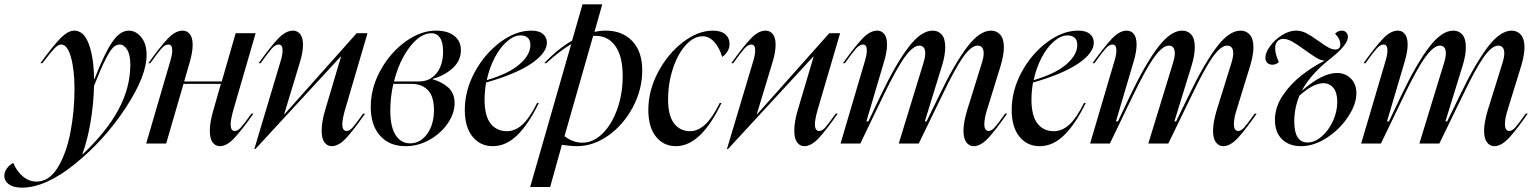

<svg xmlns="http://www.w3.org/2000/svg" viewBox="-191 -661 7065 884"><path d="M-130 89Q-115 126 -86.5 150.5Q-58 175 -23 175Q35 175 74.5 111Q114 47 133 -51Q152 -149 152 -251Q152 -340 135.5 -398Q119 -456 91 -456Q77 -456 60.5 -439Q44 -422 4 -370H-5Q56 -454 89.5 -487Q123 -520 151 -520Q195 -520 218 -458Q241 -396 242 -297H244Q289 -413 325 -466.5Q361 -520 402 -520Q434 -520 459 -490Q484 -460 484 -408Q484 -311 387 -163.5Q290 -16 154.5 93.5Q19 203 -90 203Q-128 203 -149.5 188Q-171 173 -171 148Q-171 130 -159.5 114.5Q-148 99 -130 89ZM190 49Q300 -55 354.5 -156.5Q409 -258 409 -363Q409 -409 394.5 -432.5Q380 -456 360 -456Q344 -456 330 -442.5Q316 -429 295 -388Q274 -347 242 -266Q240 -183 226 -99.5Q212 -16 188 49Z M602 -429Q602 -456 584 -456Q569 -456 552 -437Q535 -418 501 -370H492Q544 -443 580 -481.5Q616 -520 650 -520Q670 -520 683 -504Q696 -488 696 -455Q696 -422 683 -376L657 -286H830L894 -508H986L884 -157Q871 -111 871 -88Q871 -58 890 -58Q904 -58 918.5 -74.5Q933 -91 967 -138H976Q927 -68 890.5 -28Q854 12 822 12Q801 12 788 -5Q775 -22 775 -59Q775 -98 792 -156L826 -275H654L574 0H482L594 -383Q602 -410 602 -429Z M1158 -520Q1178 -520 1191 -504Q1204 -488 1204 -455Q1204 -421 1190 -375L1117 -134H1118L1451 -508H1501L1398 -157Q1385 -112 1385 -89Q1385 -58 1405 -58Q1419 -58 1433.5 -75Q1448 -92 1481 -138H1490Q1440 -66 1404.5 -27Q1369 12 1336 12Q1316 12 1303 -5.5Q1290 -23 1290 -59Q1290 -101 1306 -154L1379 -400H1377L985 25H980L1102 -383Q1110 -410 1110 -429Q1110 -456 1092 -456Q1077 -456 1060 -437Q1043 -418 1009 -370H1000Q1052 -443 1088 -481.5Q1124 -520 1158 -520Z M1816 -520Q1870 -520 1900.5 -496Q1931 -472 1931 -430Q1931 -381 1892.5 -346.5Q1854 -312 1801 -298V-296Q1844 -284 1873 -258Q1902 -232 1902 -186Q1902 -139 1870.5 -93Q1839 -47 1787 -17.5Q1735 12 1676 12Q1602 12 1559 -36Q1516 -84 1516 -169Q1516 -256 1561 -337.5Q1606 -419 1676 -469.5Q1746 -520 1816 -520ZM1697 -1Q1744 -1 1775.5 -44Q1807 -87 1807 -155Q1807 -217 1779 -246Q1751 -275 1703 -275H1620Q1606 -214 1606 -152Q1606 -77 1630.5 -39Q1655 -1 1697 -1ZM1739 -286Q1788 -286 1818.5 -323.5Q1849 -361 1849 -424Q1849 -467 1834.5 -487.5Q1820 -508 1796 -508Q1744 -508 1695.5 -444.5Q1647 -381 1623 -286Z M2255 -520Q2291 -520 2309 -504.5Q2327 -489 2327 -465Q2327 -417 2255.5 -368.5Q2184 -320 2047 -281Q2040 -237 2040 -203Q2040 -128 2067.5 -92.5Q2095 -57 2143 -57Q2181 -57 2214 -87Q2247 -117 2282 -187H2290Q2243 -90 2191 -39Q2139 12 2078 12Q2020 12 1984.5 -32Q1949 -76 1949 -155Q1949 -245 1995 -329.5Q2041 -414 2112.5 -467Q2184 -520 2255 -520ZM2251 -454Q2251 -476 2239 -487Q2227 -498 2206 -498Q2175 -498 2143 -470Q2111 -442 2086.5 -395Q2062 -348 2050 -292Q2152 -322 2201.5 -365.5Q2251 -409 2251 -454Z M2582 -641 2546 -514Q2572 -520 2598 -520Q2674 -520 2720 -472Q2766 -424 2766 -337Q2766 -249 2723 -168Q2680 -87 2610.5 -37.5Q2541 12 2465 12Q2440 12 2396 6L2342 200H2250L2439 -458Q2388 -428 2324 -370H2315Q2377 -436 2443 -474L2491 -641ZM2491 -4Q2540 -4 2582.5 -45.5Q2625 -87 2650.5 -157.5Q2676 -228 2676 -311Q2676 -401 2642.5 -448.5Q2609 -496 2551 -496H2540L2408 -34Q2447 -4 2491 -4Z M3091 -520Q3129 -520 3148.5 -503Q3168 -486 3168 -459Q3168 -439 3157.5 -423Q3147 -407 3134 -399Q3121 -442 3097.5 -468Q3074 -494 3044 -494Q3003 -494 2966 -453Q2929 -412 2907 -344.5Q2885 -277 2885 -203Q2885 -129 2912.5 -93Q2940 -57 2986 -57Q3022 -57 3055 -87Q3088 -117 3123 -187H3131Q3036 12 2921 12Q2864 12 2829 -32Q2794 -76 2794 -155Q2794 -244 2839 -329Q2884 -414 2953.5 -467Q3023 -520 3091 -520Z M3334 -520Q3354 -520 3367 -504Q3380 -488 3380 -455Q3380 -421 3366 -375L3293 -134H3294L3627 -508H3677L3574 -157Q3561 -112 3561 -89Q3561 -58 3581 -58Q3595 -58 3609.5 -75Q3624 -92 3657 -138H3666Q3616 -66 3580.5 -27Q3545 12 3512 12Q3492 12 3479 -5.5Q3466 -23 3466 -59Q3466 -101 3482 -154L3555 -400H3553L3161 25H3156L3278 -383Q3286 -410 3286 -429Q3286 -456 3268 -456Q3253 -456 3236 -437Q3219 -418 3185 -370H3176Q3228 -443 3264 -481.5Q3300 -520 3334 -520Z M3800 -429Q3800 -456 3782 -456Q3767 -456 3750 -437Q3733 -418 3699 -370H3690Q3742 -443 3778 -481.5Q3814 -520 3848 -520Q3868 -520 3880.5 -504Q3893 -488 3893 -456Q3893 -422 3879 -376L3798 -102H3807L3865 -224Q3934 -368 3992 -444Q4050 -520 4103 -520Q4129 -520 4145 -501.5Q4161 -483 4161 -444Q4161 -406 4146 -358L4067 -102H4075L4134 -223Q4204 -368 4261.5 -444Q4319 -520 4372 -520Q4398 -520 4414.5 -501Q4431 -482 4431 -443Q4431 -409 4416 -358L4354 -157Q4341 -117 4341 -89Q4341 -73 4346.5 -65.5Q4352 -58 4360 -58Q4374 -58 4388 -73.5Q4402 -89 4437 -138H4446Q4397 -67 4361 -27.5Q4325 12 4292 12Q4272 12 4258.5 -5.5Q4245 -23 4245 -59Q4245 -97 4262 -154L4329 -369Q4338 -398 4338 -415Q4338 -451 4310 -451Q4281 -451 4243.5 -398.5Q4206 -346 4144 -216L4039 0H3947L4060 -369Q4069 -398 4069 -415Q4069 -434 4061.5 -442.5Q4054 -451 4042 -451Q4013 -451 3974.5 -398Q3936 -345 3874 -216L3770 0H3679L3792 -383Q3800 -410 3800 -429Z M4773 -520Q4809 -520 4827 -504.5Q4845 -489 4845 -465Q4845 -417 4773.5 -368.5Q4702 -320 4565 -281Q4558 -237 4558 -203Q4558 -128 4585.5 -92.5Q4613 -57 4661 -57Q4699 -57 4732 -87Q4765 -117 4800 -187H4808Q4761 -90 4709 -39Q4657 12 4596 12Q4538 12 4502.5 -32Q4467 -76 4467 -155Q4467 -245 4513 -329.5Q4559 -414 4630.5 -467Q4702 -520 4773 -520ZM4769 -454Q4769 -476 4757 -487Q4745 -498 4724 -498Q4693 -498 4661 -470Q4629 -442 4604.5 -395Q4580 -348 4568 -292Q4670 -322 4719.5 -365.5Q4769 -409 4769 -454Z M4949 -429Q4949 -456 4931 -456Q4916 -456 4899 -437Q4882 -418 4848 -370H4839Q4891 -443 4927 -481.5Q4963 -520 4997 -520Q5017 -520 5029.5 -504Q5042 -488 5042 -456Q5042 -422 5028 -376L4947 -102H4956L5014 -224Q5083 -368 5141 -444Q5199 -520 5252 -520Q5278 -520 5294 -501.5Q5310 -483 5310 -444Q5310 -406 5295 -358L5216 -102H5224L5283 -223Q5353 -368 5410.5 -444Q5468 -520 5521 -520Q5547 -520 5563.5 -501Q5580 -482 5580 -443Q5580 -409 5565 -358L5503 -157Q5490 -117 5490 -89Q5490 -73 5495.5 -65.5Q5501 -58 5509 -58Q5523 -58 5537 -73.5Q5551 -89 5586 -138H5595Q5546 -67 5510 -27.5Q5474 12 5441 12Q5421 12 5407.5 -5.5Q5394 -23 5394 -59Q5394 -97 5411 -154L5478 -369Q5487 -398 5487 -415Q5487 -451 5459 -451Q5430 -451 5392.5 -398.5Q5355 -346 5293 -216L5188 0H5096L5209 -369Q5218 -398 5218 -415Q5218 -434 5210.5 -442.5Q5203 -451 5191 -451Q5162 -451 5123.5 -398Q5085 -345 5023 -216L4919 0H4828L4941 -383Q4949 -410 4949 -429Z M5829 -5Q5862 -5 5894 -32.5Q5926 -60 5946 -103.5Q5966 -147 5966 -192Q5966 -235 5948 -256.5Q5930 -278 5902 -278Q5856 -278 5792 -221Q5768 -163 5768 -102Q5768 -5 5829 -5ZM5776 -520Q5801 -520 5824 -508Q5847 -496 5880 -472Q5908 -452 5925 -442.5Q5942 -433 5958 -433Q5968 -433 5974 -439Q5980 -445 5980 -457Q5980 -482 5956 -506Q5970 -520 5987 -520Q5999 -520 6007 -512Q6015 -504 6015 -491Q6015 -455 5937 -393Q5845 -322 5803 -244H5804Q5897 -325 5965 -325Q6003 -325 6028.5 -299.5Q6054 -274 6054 -232Q6054 -181 6016 -123.5Q5978 -66 5918.5 -27Q5859 12 5799 12Q5744 12 5711.5 -20Q5679 -52 5679 -109Q5679 -168 5715.5 -222Q5752 -276 5804 -316Q5856 -356 5907 -381V-382Q5890 -383 5870.5 -394.5Q5851 -406 5818 -430Q5784 -455 5760.5 -468.5Q5737 -482 5717 -482Q5701 -482 5690.5 -471Q5680 -460 5680 -438Q5680 -413 5697 -375Q5683 -363 5668 -363Q5653 -363 5644 -371.5Q5635 -380 5635 -395Q5635 -419 5657 -449Q5679 -479 5712 -499.5Q5745 -520 5776 -520Z M6197 -429Q6197 -456 6179 -456Q6164 -456 6147 -437Q6130 -418 6096 -370H6087Q6139 -443 6175 -481.5Q6211 -520 6245 -520Q6265 -520 6277.5 -504Q6290 -488 6290 -456Q6290 -422 6276 -376L6195 -102H6204L6262 -224Q6331 -368 6389 -444Q6447 -520 6500 -520Q6526 -520 6542 -501.5Q6558 -483 6558 -444Q6558 -406 6543 -358L6464 -102H6472L6531 -223Q6601 -368 6658.5 -444Q6716 -520 6769 -520Q6795 -520 6811.5 -501Q6828 -482 6828 -443Q6828 -409 6813 -358L6751 -157Q6738 -117 6738 -89Q6738 -73 6743.5 -65.5Q6749 -58 6757 -58Q6771 -58 6785 -73.5Q6799 -89 6834 -138H6843Q6794 -67 6758 -27.5Q6722 12 6689 12Q6669 12 6655.5 -5.5Q6642 -23 6642 -59Q6642 -97 6659 -154L6726 -369Q6735 -398 6735 -415Q6735 -451 6707 -451Q6678 -451 6640.5 -398.5Q6603 -346 6541 -216L6436 0H6344L6457 -369Q6466 -398 6466 -415Q6466 -434 6458.5 -442.5Q6451 -451 6439 -451Q6410 -451 6371.5 -398Q6333 -345 6271 -216L6167 0H6076L6189 -383Q6197 -410 6197 -429Z"/></svg>

Font: Nyght Serif Italic
Style: Regular
Weight: 400
Italic angle: -16°
Designer: Maksym Kobuzan
Version: Version 0.410